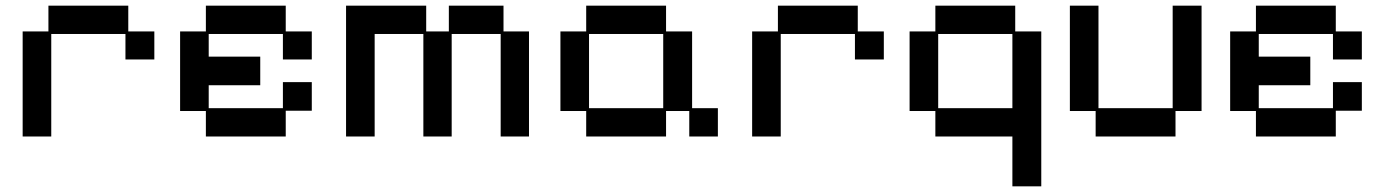

<svg xmlns="http://www.w3.org/2000/svg" viewBox="-20 -470 4890 678"><path d="M60 12V-359H151V-450H433V-359H525V-260H423V-350H161V12Z M707 12V-78H616V-359H707V-450H989V-359H1081V-260H979V-350H717V-270H899V-169H717V-88H979V-180H1081V-79H989V12Z M1202 12V-450H1485V-359H1565V-450H1758V-359H1848V12H1748V-350H1575V12H1475V-350H1303V12Z M2050 12V-78H1959V-359H2050V-450H2332V-359H2424V-88H2515V12H2414V-78H2332V12ZM2060 -88H2322V-350H2060Z M2636 12V-359H2727V-450H3009V-359H3101V-260H2999V-350H2737V12Z M3555 188V12H3283V-78H3192V-359H3283V-450H3565V-359H3657V188ZM3293 -88H3555V-350H3293Z M3849 12V-78H3758V-450H3859V-88H4121V-450H4223V-78H4131V12Z M4415 12V-78H4324V-359H4415V-450H4697V-359H4789V-260H4687V-350H4425V-270H4607V-169H4425V-88H4687V-180H4789V-79H4697V12Z"/></svg>

Font: Pixelify Sans
Style: Regular
Weight: 400
Designer: Stefie Justprince
Foundry: Typecalism Foundryline
Version: Version 1.000;February 13, 2025;FontCreator 15.0.0.3015 64-b